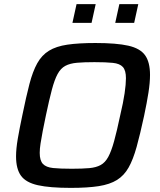

<svg xmlns="http://www.w3.org/2000/svg" viewBox="-20 -905 777 933"><path d="M324 8Q222 8 164 -5Q106 -18 82 -51Q58 -84 58 -145Q58 -182 66.5 -231.5Q75 -281 89 -347Q107 -435 123 -496.5Q139 -558 161 -597.5Q183 -637 218 -658.5Q253 -680 307.5 -688Q362 -696 444 -696Q546 -696 603.5 -683Q661 -670 685 -636.5Q709 -603 709 -541Q709 -504 701.5 -455.5Q694 -407 680 -341Q661 -253 644 -191.5Q627 -130 605 -91Q583 -52 548.5 -30.5Q514 -9 460 -0.5Q406 8 324 8ZM329 -85Q380 -85 413.5 -88Q447 -91 469 -103Q491 -115 506 -142.5Q521 -170 534.5 -219Q548 -268 564 -344Q579 -407 585.5 -451.5Q592 -496 592 -525Q592 -563 577 -579.5Q562 -596 528.5 -599.5Q495 -603 439 -603Q388 -603 354 -600Q320 -597 297.5 -585Q275 -573 260 -545.5Q245 -518 232 -469Q219 -420 203 -344Q194 -302 187.5 -267.5Q181 -233 177 -207.5Q173 -182 173 -162Q173 -125 188.5 -108.5Q204 -92 238 -88.5Q272 -85 329 -85ZM540 -794 560 -885H652L632 -794ZM332 -794 352 -885H445L425 -794Z"/></svg>

Font: Saira Thin Medium
Style: Italic
Weight: 500
Italic angle: -12°
Version: Version 1.101